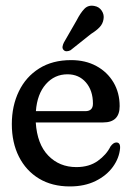

<svg xmlns="http://www.w3.org/2000/svg" viewBox="-20 -660 474 690"><path d="M410 -278.5Q410 -220 351 -220H108.5Q113.5 -142 153.5 -100.8Q193.5 -59.5 254.5 -59.5Q300.5 -59.5 331.5 -81.8Q362.5 -104 377 -133.5Q387.5 -148 398 -148Q413 -148 411.5 -127Q408.5 -92 385.8 -60.5Q363 -29 323.5 -9.5Q284 10 231 10Q167 10 120.2 -18.2Q73.5 -46.5 48 -97Q22.5 -147.5 22.5 -214Q22.5 -279.5 47.8 -331.8Q73 -384 120.8 -414Q168.5 -444 235.5 -444Q287 -444 326.2 -422.8Q365.5 -401.5 387.8 -364Q410 -326.5 410 -278.5ZM222.5 -393Q176 -393 144.8 -357.5Q113.5 -322 109 -260.5H286.5Q314 -260.5 314 -287.5Q314 -334.5 288.8 -363.8Q263.5 -393 222.5 -393ZM255.5 -587Q269 -613.5 283.2 -628.2Q297.5 -643 319.5 -638.5Q336.5 -635.5 345.8 -621.2Q355 -607 352 -591Q349.5 -574.5 338.2 -562.5Q327 -550.5 307 -538L233.5 -479.5Q227 -476 220 -475.8Q213 -475.5 208.5 -480.5Q203.5 -486 204.8 -493Q206 -500 209.5 -507Z"/></svg>

Font: Fraunces 144pt S100
Style: Regular
Weight: 400
Version: Version 1.000; ttfautohint (v1.8.3)